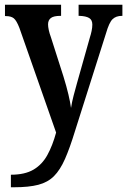

<svg xmlns="http://www.w3.org/2000/svg" viewBox="-20 -556 537 811"><path d="M26 182Q85 182 121.5 160.5Q158 139 180 99Q202 59 217 4L62 -438Q50 -469 38.5 -478.5Q27 -488 5 -488H1V-536H238V-489H235Q207 -489 195 -480Q183 -471 183 -453Q183 -443 186 -429Q189 -415 195 -399L248 -233Q261 -191 269 -157Q277 -123 280 -100Q284 -126 291 -152.5Q298 -179 305 -204L360 -399Q364 -411 367 -425.5Q370 -440 370 -452Q370 -472 356.5 -480Q343 -488 316 -489H312V-536H497V-489H495Q470 -489 455.5 -475Q441 -461 428 -416L297 -3Q275 69 254.5 115.5Q234 162 208 188Q182 214 142 224.5Q102 235 39 235H26Z"/></svg>

Font: Noto Serif Condensed SemiBold
Style: Regular
Weight: 600
Width: 3
Designer: Monotype Design Team
Foundry: Monotype Imaging Inc.
Version: Version 2.013